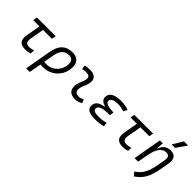

<svg xmlns="http://www.w3.org/2000/svg" viewBox="125 -1916 3267 3267"><g transform="rotate(45 1758.0 -283.0)"><path d="M345.2 9.8Q252 9.8 215.1 -37.1Q178.2 -84 195.3 -181.2L240.7 -440.9H89.8L103 -517.6H554.2L541 -440.9H326.2L281.2 -184.1Q260.3 -66.9 363.3 -66.9Q399.9 -66.9 465.3 -85.4L461.9 -10.3Q407.7 9.8 345.2 9.8Z M958.5 -527.3Q1041.5 -527.3 1087.2 -481.7Q1132.8 -436 1132.8 -351.6Q1132.8 -274.4 1105.2 -208.5Q1077.6 -142.6 1027.8 -93.5Q978 -44.4 911.1 -17.3Q844.2 9.8 765.6 9.8Q739.3 9.8 711.4 6.3L672.9 224.6H585.9L669.9 -253.9Q694.3 -394.5 764.6 -460.9Q835 -527.3 958.5 -527.3ZM724.6 -70.3Q748.5 -67.4 776.4 -67.4Q853.5 -67.4 914.8 -104Q976.1 -140.6 1011.7 -203.9Q1047.4 -267.1 1047.4 -346.7Q1047.4 -396 1020.3 -423.3Q993.2 -450.7 943.8 -450.7Q865.7 -450.7 820.1 -402.1Q774.4 -353.5 756.3 -250.5Z M1651.4 -95.7 1678.7 -31.2Q1649.9 -14.2 1617.9 -2.2Q1585.9 9.8 1544.4 9.8Q1458 9.8 1416 -31.7Q1374 -73.2 1378.9 -153.3Q1381.3 -189.9 1393.1 -224.6Q1404.8 -259.3 1418.7 -292Q1432.6 -324.7 1439.9 -355Q1464.4 -451.7 1356.4 -451.7Q1310.1 -451.7 1267.1 -440.4L1256.8 -513.7Q1285.6 -522 1314.5 -524.7Q1343.3 -527.3 1372.1 -527.3Q1466.8 -527.3 1506.1 -481Q1545.4 -434.6 1523.4 -345.2Q1515.1 -310.5 1502 -280.5Q1488.8 -250.5 1477.5 -221.2Q1466.3 -191.9 1463.9 -157.7Q1458 -66.9 1557.1 -66.9Q1583.5 -66.9 1603.8 -73.5Q1624 -80.1 1651.4 -95.7Z M2016.1 9.8Q1817.9 9.8 1817.9 -106.4Q1817.9 -176.8 1865.7 -212.2Q1913.6 -247.6 1988.3 -257.8L1990.2 -267.6Q1879.9 -298.3 1879.9 -378.4Q1879.9 -433.6 1912.4 -466.1Q1944.8 -498.5 1999 -512.9Q2053.2 -527.3 2118.7 -527.3Q2228.5 -527.3 2306.2 -494.6L2269.5 -425.8Q2201.2 -452.6 2116.2 -452.6Q2076.7 -452.6 2042.2 -445.1Q2007.8 -437.5 1986.6 -419.4Q1965.3 -401.4 1965.3 -370.6Q1965.3 -301.8 2167 -293.5L2156.7 -219.7H2130.9Q2028.3 -219.7 1966.3 -198.5Q1904.3 -177.2 1904.3 -126.5Q1904.3 -64.9 2033.2 -64.9Q2093.8 -64.9 2135.5 -72.5Q2177.2 -80.1 2210 -87.9L2218.3 -13.7Q2178.2 -2.9 2127.2 3.4Q2076.2 9.8 2016.1 9.8Z M2689 9.8Q2595.7 9.8 2558.8 -37.1Q2522 -84 2539.1 -181.2L2584.5 -440.9H2433.6L2446.8 -517.6H2897.9L2884.8 -440.9H2669.9L2625 -184.1Q2604 -66.9 2707 -66.9Q2743.7 -66.9 2809.1 -85.4L2805.7 -10.3Q2751.5 9.8 2689 9.8Z M2970.2 0 3061.5 -517.6H3131.8L3123.5 -388.7H3132.3Q3149.9 -455.1 3197.5 -491.2Q3245.1 -527.3 3314 -527.3Q3476.6 -527.3 3443.8 -340.3L3419.9 -202.1Q3400.4 -88.9 3370.8 -9.3Q3341.3 70.3 3295.7 127.2Q3250 184.1 3181.6 229L3127.4 166.5Q3187 126.5 3226.8 77.6Q3266.6 28.8 3292.2 -38.6Q3317.9 -106 3334 -201.2L3358.4 -344.2Q3377 -450.7 3284.7 -450.7Q3242.2 -450.7 3205.1 -426.3Q3168 -401.9 3138.7 -345.5Q3109.4 -289.1 3089.8 -192.9L3055.7 0ZM3251.5 -609.4 3361.8 -794.9H3462.9L3333.5 -609.4Z"/></g></svg>

Font: Cascadia Code NF SemiLight
Style: Italic
Weight: 350
Italic angle: -10°
Monospace: yes
Designer: Aaron Bell
Foundry: Saja Typeworks
Version: Version 2404.023; ttfautohint (v1.8.4)